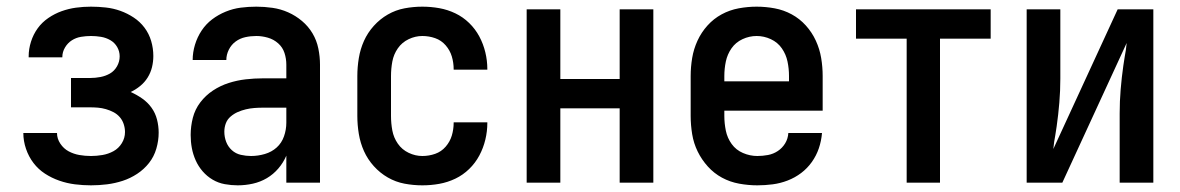

<svg xmlns="http://www.w3.org/2000/svg" viewBox="-20 -548 3540 576"><path d="M253 8Q229 8 205 5Q181 2 158 -6Q135 -14 115 -27Q95 -40 80.5 -59Q66 -78 58 -101.5Q50 -125 50 -149Q50 -149 50 -149Q50 -149 50 -149H151Q151 -149 151 -149Q151 -149 151 -149Q151 -132 161 -117Q171 -102 186 -94Q201 -86 218 -83Q235 -80 253 -80Q270 -80 287.5 -83Q305 -86 320.5 -94.5Q336 -103 345.5 -118.5Q355 -134 355 -152Q355 -164 351 -176Q347 -188 339 -197Q331 -206 320.5 -211.5Q310 -217 298 -220.5Q286 -224 274 -225Q262 -226 250 -226H193V-314H250Q266 -314 281.5 -317Q297 -320 310 -327.5Q323 -335 331 -349Q339 -363 339 -379Q339 -394 331.5 -407Q324 -420 311 -427.5Q298 -435 283 -437.5Q268 -440 253 -440Q238 -440 223 -437.5Q208 -435 195.5 -427Q183 -419 175 -405.5Q167 -392 167 -377Q167 -377 167 -376.5Q167 -376 167 -376H66Q66 -377 66 -377.5Q66 -378 66 -379Q66 -401 73 -423Q80 -445 93 -463Q106 -481 125 -494Q144 -507 165 -514.5Q186 -522 208 -525Q230 -528 253 -528Q275 -528 297.5 -525.5Q320 -523 341 -515.5Q362 -508 381 -495.5Q400 -483 413.5 -465Q427 -447 433.5 -425Q440 -403 440 -380Q440 -363 436 -346.5Q432 -330 423 -315.5Q414 -301 400.5 -290Q387 -279 372 -272Q390 -264 406.5 -252.5Q423 -241 434.5 -225Q446 -209 451 -189.5Q456 -170 456 -150Q456 -126 449 -102Q442 -78 427 -59Q412 -40 391.5 -26.5Q371 -13 348 -5.5Q325 2 301 5Q277 8 253 8Z M693 8Q674 8 654.5 4.5Q635 1 618 -9Q601 -19 588 -34Q575 -49 567 -67Q559 -85 555.5 -104Q552 -123 552 -143Q552 -169 558.5 -194.5Q565 -220 581 -241Q597 -262 619 -276.5Q641 -291 666 -299Q691 -307 717 -310Q743 -313 769 -313H839V-354Q839 -372 833.5 -389Q828 -406 814.5 -418Q801 -430 783.5 -435Q766 -440 749 -440Q732 -440 716 -436.5Q700 -433 687 -423.5Q674 -414 666.5 -399Q659 -384 659 -368Q659 -368 659 -368Q659 -368 659 -368H558Q558 -368 558 -368Q558 -368 558 -368Q558 -391 565 -414Q572 -437 585 -456.5Q598 -476 616.5 -490Q635 -504 657 -513Q679 -522 702 -525Q725 -528 749 -528Q773 -528 797.5 -524.5Q822 -521 844.5 -511Q867 -501 886 -485Q905 -469 917.5 -448Q930 -427 935 -402.5Q940 -378 940 -354V0H839V-81Q830 -60 815 -42.5Q800 -25 780.5 -13.5Q761 -2 738.5 3Q716 8 693 8ZM733 -80Q754 -80 774.5 -86Q795 -92 810 -105.5Q825 -119 832 -139Q839 -159 839 -180V-225H769Q756 -225 743 -224Q730 -223 717.5 -220Q705 -217 693.5 -212Q682 -207 672 -198.5Q662 -190 657.5 -178Q653 -166 653 -153Q653 -137 658.5 -122.5Q664 -108 675.5 -97.5Q687 -87 702.5 -83.5Q718 -80 733 -80Z M1247 8Q1220 8 1193.5 3Q1167 -2 1143.5 -15.5Q1120 -29 1101.5 -49.5Q1083 -70 1072 -94.5Q1061 -119 1056.5 -146Q1052 -173 1052 -200V-320Q1052 -347 1056.5 -374Q1061 -401 1072 -425.5Q1083 -450 1101.5 -470.5Q1120 -491 1143.5 -504.5Q1167 -518 1193.5 -523Q1220 -528 1247 -528Q1273 -528 1298 -523.5Q1323 -519 1346 -508Q1369 -497 1387.5 -479Q1406 -461 1418 -438.5Q1430 -416 1436 -391Q1442 -366 1442 -341Q1442 -341 1442 -340.5Q1442 -340 1442 -339H1341Q1341 -339 1341 -339.5Q1341 -340 1341 -340Q1341 -360 1335.5 -378.5Q1330 -397 1317 -412Q1304 -427 1285.5 -433.5Q1267 -440 1247 -440Q1226 -440 1206 -430.5Q1186 -421 1173.5 -403Q1161 -385 1157 -363.5Q1153 -342 1153 -320V-200Q1153 -178 1157 -156.5Q1161 -135 1173.5 -117Q1186 -99 1206 -89.5Q1226 -80 1247 -80Q1267 -80 1285.5 -86.5Q1304 -93 1317 -108Q1330 -123 1335.5 -141.5Q1341 -160 1341 -180Q1341 -180 1341 -180.5Q1341 -181 1341 -181H1442Q1442 -180 1442 -179.5Q1442 -179 1442 -179Q1442 -154 1436 -129Q1430 -104 1418 -81.5Q1406 -59 1387.5 -41Q1369 -23 1346 -12Q1323 -1 1298 3.5Q1273 8 1247 8Z M1560 0V-520H1661V-311H1839V-520H1940V0H1839V-223H1661V0Z M2252 8Q2225 8 2197.5 3Q2170 -2 2146 -15Q2122 -28 2103.5 -48.5Q2085 -69 2073 -93.5Q2061 -118 2056.5 -145.5Q2052 -173 2052 -200V-320Q2052 -347 2056.5 -374Q2061 -401 2072.5 -426Q2084 -451 2102.5 -471.5Q2121 -492 2145 -505Q2169 -518 2196 -523Q2223 -528 2250 -528Q2277 -528 2304 -523Q2331 -518 2355 -505Q2379 -492 2397.5 -471.5Q2416 -451 2427.5 -426Q2439 -401 2443.5 -374Q2448 -347 2448 -320V-216H2153V-200Q2153 -178 2157.5 -156Q2162 -134 2175 -116Q2188 -98 2209 -89Q2230 -80 2252 -80Q2268 -80 2284 -83Q2300 -86 2313.5 -95Q2327 -104 2335.5 -118Q2344 -132 2345 -149H2446Q2444 -125 2436.5 -103Q2429 -81 2415.5 -62Q2402 -43 2383.5 -29Q2365 -15 2343 -6.5Q2321 2 2298 5Q2275 8 2252 8ZM2347 -304V-320Q2347 -342 2342.5 -363.5Q2338 -385 2325.5 -403Q2313 -421 2292.5 -430.5Q2272 -440 2250 -440Q2228 -440 2207.5 -430.5Q2187 -421 2174.5 -403Q2162 -385 2157.5 -363.5Q2153 -342 2153 -320V-304Z M2700 0V-432H2548V-520H2952V-432H2800V0Z M3060 0V-520H3161V-312Q3161 -276 3158 -240Q3155 -204 3150 -169L3146 -143Q3144 -133 3142.5 -122.5Q3141 -112 3140 -101L3333 -520H3440V0H3339V-208Q3339 -244 3342 -280Q3345 -316 3350 -351L3354 -377Q3356 -387 3357.5 -397.5Q3359 -408 3360 -419L3167 0Z"/></svg>

Font: Zed Sans Semibold
Style: Regular
Weight: 600
Designer: Belleve Invis
Foundry: Belleve Invis
Version: Version 1.0.0; ttfautohint (v1.8.4)